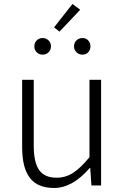

<svg xmlns="http://www.w3.org/2000/svg" viewBox="-20 -936 630 969"><path d="M252.9 12.7Q169.9 12.7 130.9 -38.1Q91.8 -88.9 91.8 -192.4V-533.2H150.4V-199.2Q150.4 -116.2 177.7 -77.6Q205.1 -39.1 265.6 -39.1Q310.5 -39.1 348.1 -63Q385.7 -86.9 431.6 -142.6V-533.2H490.2V0H441.4L435.5 -87.9H432.6Q345.7 12.7 252.9 12.7ZM280.3 -776.4 252.9 -797.9 345.7 -916 384.8 -886.7ZM195.3 -660.2Q176.8 -660.2 165 -672.4Q153.3 -684.6 153.3 -702.1Q153.3 -719.7 165 -731.9Q176.8 -744.1 195.3 -744.1Q212.9 -744.1 225.1 -731.9Q237.3 -719.7 237.3 -702.1Q237.3 -684.6 225.1 -672.4Q212.9 -660.2 195.3 -660.2ZM396.5 -660.2Q377.9 -660.2 365.7 -672.4Q353.5 -684.6 353.5 -702.1Q353.5 -719.7 365.7 -731.9Q377.9 -744.1 396.5 -744.1Q414.1 -744.1 425.3 -731.9Q436.5 -719.7 436.5 -702.1Q436.5 -684.6 425.3 -672.4Q414.1 -660.2 396.5 -660.2Z"/></svg>

Font: Gen Shin Gothic Light
Style: Regular
Weight: 200
Designer: [Source Han Sans]
Ryoko NISHIZUKA  (kana & ideographs); Paul D. Hunt (Latin, Greek & Cyrillic); Wenlong ZHANG  (bopomofo
Version: Version 1.002.20150607